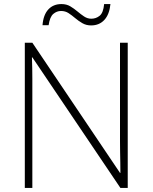

<svg xmlns="http://www.w3.org/2000/svg" viewBox="-20 -924 751 944"><path d="M608 0H572L139 -642H137Q138 -615 138.5 -588.5Q139 -562 139 -536Q139 -510 139 -481V0H102V-714H139L570 -74H572Q572 -97 571.5 -124Q571 -151 570.5 -178.5Q570 -206 570 -231V-714H608ZM189 -800Q193 -851 217.5 -877.5Q242 -904 282 -904Q307 -904 325.5 -893Q344 -882 360.5 -868Q377 -854 393.5 -843Q410 -832 429 -832Q452 -832 470 -846.5Q488 -861 492 -904H523Q518 -853 493 -826Q468 -799 428 -799Q404 -799 385 -810Q366 -821 349.5 -835Q333 -849 317 -859.5Q301 -870 280 -870Q259 -870 242 -855.5Q225 -841 219 -800Z"/></svg>

Font: Noto Sans Cham ExtraLight
Style: Regular
Weight: 250
Version: Version 2.002